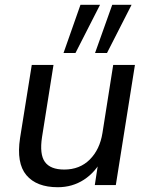

<svg xmlns="http://www.w3.org/2000/svg" viewBox="-20 -775 622 804"><path d="M222 9Q133 9 90.5 -41.5Q48 -92 64 -197L113 -503H204L156 -201Q145 -129 168 -97Q191 -65 249 -65Q314 -65 356 -107Q398 -149 409 -218L454 -503H545L465 0H377L394 -111H409Q380 -54 331.5 -22.5Q283 9 222 9ZM378 -553 450 -755H531L428 -553ZM246 -553 317 -755H399L296 -553Z"/></svg>

Font: Mulish ExtraLight Medium
Style: Italic
Weight: 500
Italic angle: -9°
Version: Version 3.603